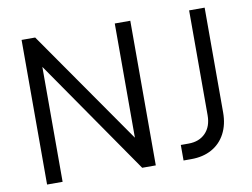

<svg xmlns="http://www.w3.org/2000/svg" viewBox="-79 -860 1278 974"><g transform="rotate(-10 559.5 -372.5)"><path d="M88 -745H158L595 -118H568V-745H648V0H578L141 -631H168V0H88ZM791 -80H831Q886 -80 918.5 -113.5Q951 -147 951 -205V-745H1031V-205Q1031 -143 1006.5 -96.5Q982 -50 937 -25Q892 0 831 0H791Z"/></g></svg>

Font: Trafiko Sans Variable
Style: Regular
Weight: 400
Designer: Gumpita Rahayu / Trafiko
Foundry: Tokotype / Trafiko
Version: Version 0.001;FEAKit 1.0